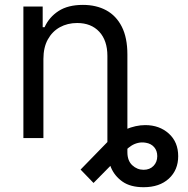

<svg xmlns="http://www.w3.org/2000/svg" viewBox="-20 -573 782 797"><path d="M576.2 204.1Q521.5 204.1 488.5 180.9Q455.6 157.7 440.7 122.3Q425.8 86.9 425.8 50.8V-119.1H508.8V58.6Q508.8 94.2 529.1 113Q549.3 131.8 576.2 131.8Q601.6 131.8 617.2 115.7Q632.8 99.6 632.8 75.2Q632.8 52.7 619.9 37.8Q606.9 22.9 585 19.5Q567.9 16.6 552.7 20.3Q537.6 23.9 525.1 32Q512.7 40 502 50.8L368.2 186.5L314.5 130.9L425.8 16.6Q459.5 -18.1 501.7 -35.9Q543.9 -53.7 583 -53.7Q641.6 -53.7 680.7 -18.6Q719.7 16.6 719.7 75.2Q719.7 132.8 680.9 168.5Q642.1 204.1 576.2 204.1ZM160.2 -328.1V0H77.1V-545.9H157.2V-460H165Q184.1 -502 223.1 -527.3Q262.2 -552.7 324.2 -552.7Q379.4 -552.7 420.9 -530.3Q462.4 -507.8 485.6 -462.2Q508.8 -416.5 508.8 -346.7V0H425.8V-340.8Q425.8 -404.8 392.1 -441.2Q358.4 -477.5 300.3 -477.5Q260.3 -477.5 228.5 -460Q196.8 -442.4 178.5 -409.2Q160.2 -376 160.2 -328.1Z"/></svg>

Font: GitLab Sans
Style: Regular
Weight: 400
Designer: Rasmus Andersson
Foundry: Modifications by GitLab B.V., manufactured by rsms
Version: Version 4.000;git-c8fb6b7